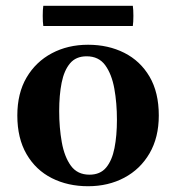

<svg xmlns="http://www.w3.org/2000/svg" viewBox="-20 -630 610 665"><path d="M280 -435Q243 -435 222.5 -410.5Q202 -386 193.5 -343.5Q185 -301 185 -245Q185 -188 194 -137.5Q203 -87 225.5 -56Q248 -25 290 -25L285 15Q215 15 159.5 -13Q104 -41 72 -96Q40 -151 40 -230Q40 -307 72 -361.5Q104 -416 159.5 -445.5Q215 -475 285 -475ZM290 -25Q327 -25 347.5 -49.5Q368 -74 376.5 -117Q385 -160 385 -215Q385 -273 376 -323Q367 -373 344.5 -404Q322 -435 280 -435L285 -475Q355 -475 410.5 -447Q466 -419 498 -364.5Q530 -310 530 -230Q530 -154 498 -99Q466 -44 410.5 -14.5Q355 15 285 15ZM440 -540H130Q128 -553 128 -575Q128 -597 130 -610H440Q442 -597 442 -575Q442 -553 440 -540Z"/></svg>

Font: Poltawski Nowy
Style: Bold
Weight: 700
Designer: Adam Pótawski, Mateusz Machalski, Borys Kosmynka, Ania Wieluska
Foundry: Capitalics.wtf
Version: Version 1.001;gftools[0.9.25]